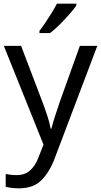

<svg xmlns="http://www.w3.org/2000/svg" viewBox="-20 -786 550 1046"><path d="M1 -536H95L211 -231Q226 -191 238 -154.5Q250 -118 256 -85H260Q266 -110 279 -150.5Q292 -191 306 -232L415 -536H510L279 74Q251 150 206.5 195Q162 240 84 240Q60 240 42 237.5Q24 235 11 232V162Q22 164 37.5 166Q53 168 70 168Q116 168 144.5 142Q173 116 189 73L217 2ZM396 -756Q384 -738 359 -709.5Q334 -681 305.5 -652.5Q277 -624 253 -606H195V-618Q210 -637 227.5 -663Q245 -689 262 -716.5Q279 -744 290 -766H396Z"/></svg>

Font: TSCustom
Style: Regular
Weight: 400
Designer: Monotype Design Team
Foundry: Monotype Imaging Inc.
Version: Version 2.004; ttfautohint (v1.8.3) -l 8 -r 50 -G 200 -x 14 